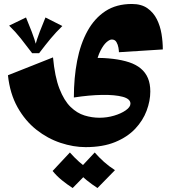

<svg xmlns="http://www.w3.org/2000/svg" viewBox="-20 -431 880 967"><path d="M411 310Q350 310 285 288.5Q220 267 163.5 222.5Q107 178 68.5 109.5Q30 41 20 -52L247 -142Q256 -44 279.5 16Q303 76 335.5 107.5Q368 139 405.5 150.5Q443 162 481 162Q519 162 554.5 151.5Q590 141 613.5 124.5Q637 108 637 91Q637 67 598 56.5Q559 46 494.5 47Q430 48 352 60L450 -140Q505 -140 550 -134.5Q595 -129 630 -117.5Q665 -106 689 -86Q713 -66 725 -37.5Q737 -9 737 30Q737 77 718.5 126.5Q700 176 661 217.5Q622 259 560 284.5Q498 310 411 310ZM352 60Q352 -39 368.5 -124.5Q385 -210 420.5 -274.5Q456 -339 511 -375Q566 -411 644 -411Q692 -411 722.5 -389.5Q753 -368 770 -334Q787 -300 793.5 -260Q800 -220 800 -182L579 -168Q579 -176 576.5 -191Q574 -206 566.5 -219Q559 -232 543 -232Q532 -232 516.5 -218.5Q501 -205 486 -175.5Q471 -146 461 -98.5Q451 -51 451 16ZM346 516Q318 498 291.5 476.5Q265 455 245 430L332 337Q355 363 379 384.5Q403 406 434 426ZM471 516Q443 498 416.5 476.5Q390 455 370 430L457 337Q480 363 504 384.5Q528 406 559 426ZM111 -343Q125 -309 139.5 -272Q154 -235 165 -194L142 -163Q111 -204 84.5 -237.5Q58 -271 26 -302ZM209 -343 294 -300Q262 -269 235 -236.5Q208 -204 177 -163H142L155 -194Q166 -235 180.5 -272Q195 -309 209 -343Z"/></svg>

Font: Marhey Light
Style: Regular
Weight: 300
Designer: Nur Syamsi & Bustanul Arifin
Foundry: Namelatype
Version: Version 1.000